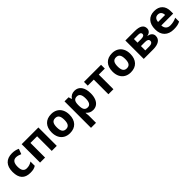

<svg xmlns="http://www.w3.org/2000/svg" viewBox="396 -2172 4028 4028"><g transform="rotate(-45 2410.0 -158.0)"><path d="M299.8 9.8C337.4 9.8 368.2 6.8 393.1 1C417.5 -4.9 441.9 -15.6 465.8 -30.8V-158.2C417 -125.5 370.1 -110.8 313 -110.8C235.4 -110.8 196.8 -164.1 196.8 -271C196.8 -380.9 235.4 -436 313 -436C353.5 -436 392.1 -422.9 439 -403.8L482.9 -519C432.6 -543.9 376 -556.2 313 -556.2C140.6 -556.2 44.9 -455.6 44.9 -270C44.9 -83.5 129.9 9.8 299.8 9.8Z M592.3 -545.9V0H741.2V-434.1H939V0H1088.4V-545.9Z M1740.2 -273.9C1740.2 -331.1 1729.5 -381.3 1708 -423.8C1665 -509.3 1582 -556.2 1477.1 -556.2C1392.6 -556.2 1327.1 -531.2 1280.8 -481.9C1234.4 -432.6 1210.9 -363.3 1210.9 -273.9C1210.9 -216.8 1221.7 -166.5 1243.2 -123.5C1286.1 -37.6 1369.1 9.8 1474.1 9.8C1557.6 9.8 1623 -15.1 1669.9 -65.4C1716.8 -115.7 1740.2 -185.1 1740.2 -273.9ZM1362.8 -273.9C1362.8 -382.8 1395.5 -436 1475.1 -436C1555.2 -436 1587.9 -381.8 1587.9 -273.9C1587.9 -165 1555.7 -109.9 1476.1 -109.9C1396 -109.9 1362.8 -166 1362.8 -273.9Z M2163.1 9.8C2205.6 9.8 2242.7 -1.5 2274.4 -23.9C2337.4 -68.8 2373 -157.2 2373 -273.9C2373 -362.3 2355 -431.6 2318.4 -481.4C2281.7 -531.2 2231.4 -556.2 2167 -556.2C2098.6 -556.2 2046.9 -529.3 2012.2 -475.1H2005.4L1984.4 -545.9H1863.3V240.2H2012.2V19C2012.2 11.7 2009.8 -14.6 2004.4 -60.1H2012.2C2048.8 -13.7 2099.1 9.8 2163.1 9.8ZM2119.1 -437C2189.5 -437 2221.2 -383.3 2221.2 -275.9C2221.2 -166 2188 -110.8 2121.1 -110.8C2045.4 -110.8 2012.2 -157.7 2012.2 -274.9V-291C2013.7 -395 2045.4 -437 2119.1 -437Z M2440.9 -545.9V-434.1H2620.1V0H2769V-434.1H2947.8V-545.9Z M3545.4 -273.9C3545.4 -331.1 3534.7 -381.3 3513.2 -423.8C3470.2 -509.3 3387.2 -556.2 3282.2 -556.2C3197.8 -556.2 3132.3 -531.2 3085.9 -481.9C3039.6 -432.6 3016.1 -363.3 3016.1 -273.9C3016.1 -216.8 3026.9 -166.5 3048.3 -123.5C3091.3 -37.6 3174.3 9.8 3279.3 9.8C3362.8 9.8 3428.2 -15.1 3475.1 -65.4C3522 -115.7 3545.4 -185.1 3545.4 -273.9ZM3168 -273.9C3168 -382.8 3200.7 -436 3280.3 -436C3360.4 -436 3393.1 -381.8 3393.1 -273.9C3393.1 -165 3360.8 -109.9 3281.2 -109.9C3201.2 -109.9 3168 -166 3168 -273.9Z M4172.4 -402.8C4172.4 -496.6 4098.1 -545.9 3948.2 -545.9H3668.5V0H3948.2C4103 0 4189.5 -57.1 4189.5 -163.1C4189.5 -195.3 4178.2 -222.7 4155.8 -244.6C4132.8 -266.6 4102.1 -279.8 4063.5 -284.2V-288.1C4135.3 -299.8 4172.4 -344.2 4172.4 -402.8ZM4021.5 -391.1C4021.5 -350.1 3988.3 -333 3925.3 -333H3817.4V-440.9H3942.4C3995.1 -440.9 4021.5 -424.3 4021.5 -391.1ZM4035.2 -170.9C4035.2 -127.9 4001.5 -103 3938.5 -103H3817.4V-231.9H3935.5C4002 -231.9 4035.2 -213.9 4035.2 -170.9Z M4554.7 9.8C4597.2 9.8 4633.3 6.8 4663.1 0.5C4692.9 -6.3 4720.7 -15.6 4746.6 -28.8V-144C4682.6 -114.3 4627.4 -101.1 4561.5 -101.1C4477.1 -101.1 4428.7 -151.4 4425.3 -235.8H4777.3V-308.1C4777.3 -385.7 4755.9 -446.3 4712.9 -490.2C4669.9 -534.2 4609.9 -556.2 4532.7 -556.2C4452.1 -556.2 4388.7 -531.2 4343.3 -481.4C4297.4 -431.2 4274.4 -360.4 4274.4 -269C4274.4 -180.2 4299.3 -111.3 4348.6 -63C4397.9 -14.6 4466.8 9.8 4554.7 9.8ZM4533.7 -450.2C4596.7 -450.2 4636.2 -408.7 4637.7 -335H4428.7C4434.1 -408.7 4470.7 -450.2 4533.7 -450.2Z"/></g></svg>

Font: Noto Reveo Sans
Style: Bold
Weight: 700
Designer: Monotype Design team
Foundry: Monotype Imaging Inc.
Version: Version 1.04